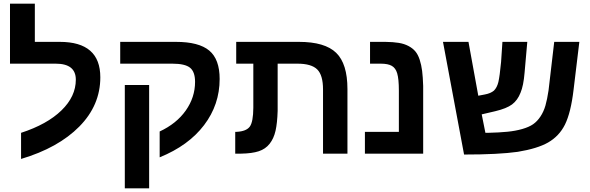

<svg xmlns="http://www.w3.org/2000/svg" viewBox="-20 -833 3199 1041"><path d="M94.2 28.8V-112.8Q235.4 -158.7 313.2 -234.4Q391.1 -310.1 391.1 -400.9Q391.1 -487.8 282.2 -487.8H34.2V-813H168.9V-606H304.2Q523.9 -606 523.9 -414.1Q523.9 -262.2 410.2 -147Q295.9 -31.2 94.2 28.8Z M656.7 -372.1H788.6V188H656.7ZM631.8 -487.8V-606H933.6Q1058.1 -606 1114.5 -558.8Q1170.9 -511.7 1170.9 -404.8Q1170.9 -265.6 1086.4 -154.5Q1002 -43.5 845.7 20V-120.1Q937 -162.6 987.3 -233.9Q1037.6 -305.2 1037.6 -389.2Q1037.6 -443.8 1010.3 -465.8Q982.9 -487.8 914.6 -487.8Z M1353.5 -249V-487.8H1260.7V-606H1600.6Q1741.7 -606 1802.7 -546.6Q1863.8 -487.3 1863.8 -350.1V0H1731.4V-348.1Q1731.4 -425.3 1700 -456.5Q1668.5 -487.8 1592.8 -487.8H1485.4V-231.9Q1483.4 -165.5 1473.9 -123.8Q1464.4 -82 1441.9 -53.5Q1419.4 -24.9 1382.8 -12.9Q1346.2 -1 1288.6 0H1255.4V-118.2H1263.7Q1315.9 -121.1 1334.5 -146.7Q1353 -172.4 1353.5 -249Z M2274.4 -367.2V0H1958.5V-118.2H2142.6V-341.8Q2142.6 -405.8 2133.3 -436Q2125 -463.9 2104.5 -475.8Q2084 -487.8 2044.4 -487.8H1986.3V-606H2069.3Q2111.8 -605.5 2141.8 -600.6Q2171.9 -595.7 2194.8 -583.5Q2217.8 -571.3 2231.9 -554.4Q2246.1 -537.6 2255.4 -509.5Q2264.6 -481.4 2268.8 -448.2Q2272.9 -415 2274.4 -367.2Z M2696.8 -497.1 2704.1 -606H2838.9L2824.2 -439Q2818.4 -368.2 2802.2 -330.1Q2786.1 -289.1 2756.3 -266.8Q2726.6 -244.6 2665 -230L2591.8 -212.9L2611.8 -112.8H2624Q2688 -114.3 2731.4 -118.7Q2774.9 -123 2811.5 -133.5Q2848.1 -144 2870.4 -159.4Q2892.6 -174.8 2910.2 -201.2Q2927.7 -227.5 2937.3 -260.7Q2946.8 -293.9 2954.1 -342.8L2984.9 -606H3121.1L3089.8 -346.2Q3075.2 -222.2 3043 -157.2Q3011.7 -94.7 2951.2 -60.1Q2893.6 -27.3 2787.1 -9.8Q2684.1 4.9 2496.1 4.9L2381.8 -606H2520L2573.2 -314L2608.9 -320.8Q2640.6 -326.7 2658.2 -341.8Q2674.8 -358.4 2682.1 -388.2Q2689.5 -419.9 2696.8 -497.1Z"/></svg>

Font: Libra Sans Modern
Style: Bold
Weight: 700
Foundry: Stefan Peev, Context Ltd
Version: Version 1.000